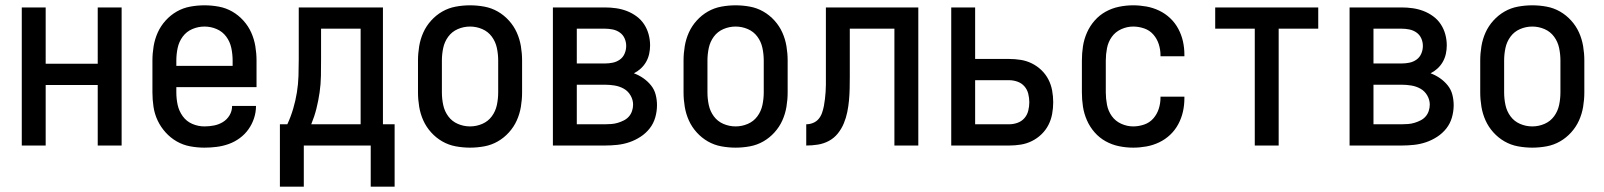

<svg xmlns="http://www.w3.org/2000/svg" viewBox="-20 -548 6040 723"><path d="M62 0V-520H152V-308H348V-520H438V0H348V-228H152V0Z M750 8Q723 8 696 3Q669 -2 645.5 -15.5Q622 -29 603.5 -49.5Q585 -70 573.5 -94.5Q562 -119 558 -146Q554 -173 554 -200V-320Q554 -347 558.5 -374Q563 -401 574 -425.5Q585 -450 603.5 -470.5Q622 -491 645.5 -504.5Q669 -518 696 -523Q723 -528 750 -528Q777 -528 804 -523Q831 -518 854.5 -504.5Q878 -491 896.5 -470.5Q915 -450 926 -425.5Q937 -401 941.5 -374Q946 -347 946 -320V-220H644V-200Q644 -176 649 -153Q654 -130 668 -110.5Q682 -91 704 -81.5Q726 -72 750 -72Q768 -72 786 -75.5Q804 -79 819.5 -88.5Q835 -98 844.5 -114Q854 -130 854 -149H944Q944 -125 936.5 -102.5Q929 -80 915.5 -61Q902 -42 883 -28Q864 -14 842 -6Q820 2 796.5 5Q773 8 750 8ZM644 -300H856V-320Q856 -344 851 -367.5Q846 -391 832 -410Q818 -429 796 -438.5Q774 -448 750 -448Q726 -448 704 -438.5Q682 -429 668 -410Q654 -391 649 -367.5Q644 -344 644 -320Z M1034 155V-80H1062Q1075 -108 1084 -138.5Q1093 -169 1098 -200Q1103 -231 1104 -262.5Q1105 -294 1105 -325V-520H1422V-80H1466V155H1376V0H1124V155ZM1152 -80H1338V-440H1189V-325Q1189 -294 1188.5 -262.5Q1188 -231 1183.5 -200Q1179 -169 1171.5 -139Q1164 -109 1152 -80Z M1750 8Q1723 8 1696 3Q1669 -2 1645.5 -15.5Q1622 -29 1603.5 -49.5Q1585 -70 1574 -94.5Q1563 -119 1558.5 -146Q1554 -173 1554 -200V-320Q1554 -347 1558.5 -374Q1563 -401 1574 -425.5Q1585 -450 1603.5 -470.5Q1622 -491 1645.5 -504.5Q1669 -518 1696 -523Q1723 -528 1750 -528Q1777 -528 1804 -523Q1831 -518 1854.5 -504.5Q1878 -491 1896.5 -470.5Q1915 -450 1926 -425.5Q1937 -401 1941.5 -374Q1946 -347 1946 -320V-200Q1946 -173 1941.5 -146Q1937 -119 1926 -94.5Q1915 -70 1896.5 -49.5Q1878 -29 1854.5 -15.5Q1831 -2 1804 3Q1777 8 1750 8ZM1750 -72Q1774 -72 1796 -81.5Q1818 -91 1832 -110Q1846 -129 1851 -152.5Q1856 -176 1856 -200V-320Q1856 -344 1851 -367.5Q1846 -391 1832 -410Q1818 -429 1796 -438.5Q1774 -448 1750 -448Q1726 -448 1704 -438.5Q1682 -429 1668 -410Q1654 -391 1649 -367.5Q1644 -344 1644 -320V-200Q1644 -176 1649 -152.5Q1654 -129 1668 -110Q1682 -91 1704 -81.5Q1726 -72 1750 -72Z M2258 0H2062V-520H2258Q2279 -520 2300 -517Q2321 -514 2340.5 -506.5Q2360 -499 2377 -486.5Q2394 -474 2405.5 -456.5Q2417 -439 2422.5 -418.5Q2428 -398 2428 -377Q2428 -361 2424.5 -345Q2421 -329 2413 -315Q2405 -301 2393 -290Q2381 -279 2367 -272Q2386 -265 2402.5 -253.5Q2419 -242 2431.5 -226.5Q2444 -211 2449 -191.5Q2454 -172 2454 -152Q2454 -129 2447.5 -106Q2441 -83 2426.5 -64.5Q2412 -46 2392 -33Q2372 -20 2350 -12.5Q2328 -5 2304.5 -2.5Q2281 0 2258 0ZM2152 -309H2258Q2273 -309 2287.5 -312Q2302 -315 2314 -323.5Q2326 -332 2332 -346Q2338 -360 2338 -375Q2338 -390 2332 -403.5Q2326 -417 2314 -425.5Q2302 -434 2287.5 -437Q2273 -440 2258 -440H2152ZM2152 -80H2258Q2270 -80 2282.5 -81Q2295 -82 2306.5 -85.5Q2318 -89 2329 -94.5Q2340 -100 2348 -109Q2356 -118 2360 -130Q2364 -142 2364 -154Q2364 -172 2354.5 -188.5Q2345 -205 2329 -214Q2313 -223 2294.5 -226Q2276 -229 2258 -229H2152Z M2750 8Q2723 8 2696 3Q2669 -2 2645.5 -15.5Q2622 -29 2603.5 -49.5Q2585 -70 2574 -94.5Q2563 -119 2558.5 -146Q2554 -173 2554 -200V-320Q2554 -347 2558.5 -374Q2563 -401 2574 -425.5Q2585 -450 2603.5 -470.5Q2622 -491 2645.5 -504.5Q2669 -518 2696 -523Q2723 -528 2750 -528Q2777 -528 2804 -523Q2831 -518 2854.5 -504.5Q2878 -491 2896.5 -470.5Q2915 -450 2926 -425.5Q2937 -401 2941.5 -374Q2946 -347 2946 -320V-200Q2946 -173 2941.5 -146Q2937 -119 2926 -94.5Q2915 -70 2896.5 -49.5Q2878 -29 2854.5 -15.5Q2831 -2 2804 3Q2777 8 2750 8ZM2750 -72Q2774 -72 2796 -81.5Q2818 -91 2832 -110Q2846 -129 2851 -152.5Q2856 -176 2856 -200V-320Q2856 -344 2851 -367.5Q2846 -391 2832 -410Q2818 -429 2796 -438.5Q2774 -448 2750 -448Q2726 -448 2704 -438.5Q2682 -429 2668 -410Q2654 -391 2649 -367.5Q2644 -344 2644 -320V-200Q2644 -176 2649 -152.5Q2654 -129 2668 -110Q2682 -91 2704 -81.5Q2726 -72 2750 -72Z M3016 0V-80Q3029 -80 3041.5 -85Q3054 -90 3062.5 -100Q3071 -110 3075.5 -123Q3080 -136 3082.5 -149Q3085 -162 3086.5 -175.5Q3088 -189 3089 -202.5Q3090 -216 3090 -229Q3090 -242 3090 -256V-520H3438V0H3348V-440H3180V-258Q3180 -236 3179.5 -214Q3179 -192 3177 -170Q3175 -148 3170.5 -126Q3166 -104 3157.5 -83.5Q3149 -63 3135 -45.5Q3121 -28 3101.5 -17.5Q3082 -7 3060 -3.5Q3038 0 3016 0Z M3562 0V-520H3652V-326H3780Q3802 -326 3824 -322.5Q3846 -319 3866 -309Q3886 -299 3902 -283.5Q3918 -268 3928 -248.5Q3938 -229 3942 -207Q3946 -185 3946 -163Q3946 -141 3942 -119Q3938 -97 3928 -77.5Q3918 -58 3902 -42.5Q3886 -27 3866 -17Q3846 -7 3824 -3.5Q3802 0 3780 0ZM3780 -80Q3796 -80 3811.5 -85.5Q3827 -91 3837.5 -103Q3848 -115 3852 -131Q3856 -147 3856 -163Q3856 -179 3852 -195Q3848 -211 3837.5 -223Q3827 -235 3811.5 -240.5Q3796 -246 3780 -246H3652V-80Z M4247 8Q4220 8 4193.5 2.5Q4167 -3 4143.5 -16Q4120 -29 4102 -49.5Q4084 -70 4073 -95Q4062 -120 4058 -146.5Q4054 -173 4054 -200V-320Q4054 -347 4058 -373.5Q4062 -400 4073 -425Q4084 -450 4102 -470.5Q4120 -491 4143.5 -504Q4167 -517 4193.5 -522.5Q4220 -528 4247 -528Q4272 -528 4297 -523.5Q4322 -519 4345 -508Q4368 -497 4386.5 -479.5Q4405 -462 4417 -439.5Q4429 -417 4434.5 -392.5Q4440 -368 4440 -342V-336H4350V-340Q4350 -361 4343.5 -381.5Q4337 -402 4323 -418Q4309 -434 4288.5 -441Q4268 -448 4247 -448Q4224 -448 4202 -438Q4180 -428 4166.5 -409Q4153 -390 4148.5 -366.5Q4144 -343 4144 -320V-200Q4144 -177 4148.5 -153.5Q4153 -130 4166.5 -111Q4180 -92 4202 -82Q4224 -72 4247 -72Q4268 -72 4288.5 -79Q4309 -86 4323 -102Q4337 -118 4343.5 -138.5Q4350 -159 4350 -180V-184H4440V-178Q4440 -152 4434.5 -127.5Q4429 -103 4417 -80.5Q4405 -58 4386.5 -40.5Q4368 -23 4345 -12Q4322 -1 4297 3.5Q4272 8 4247 8Z M4705 0V-440H4556V-520H4944V-440H4795V0Z M5258 0H5062V-520H5258Q5279 -520 5300 -517Q5321 -514 5340.5 -506.5Q5360 -499 5377 -486.5Q5394 -474 5405.5 -456.5Q5417 -439 5422.5 -418.5Q5428 -398 5428 -377Q5428 -361 5424.5 -345Q5421 -329 5413 -315Q5405 -301 5393 -290Q5381 -279 5367 -272Q5386 -265 5402.5 -253.5Q5419 -242 5431.5 -226.5Q5444 -211 5449 -191.5Q5454 -172 5454 -152Q5454 -129 5447.5 -106Q5441 -83 5426.5 -64.5Q5412 -46 5392 -33Q5372 -20 5350 -12.5Q5328 -5 5304.5 -2.5Q5281 0 5258 0ZM5152 -309H5258Q5273 -309 5287.5 -312Q5302 -315 5314 -323.5Q5326 -332 5332 -346Q5338 -360 5338 -375Q5338 -390 5332 -403.5Q5326 -417 5314 -425.5Q5302 -434 5287.5 -437Q5273 -440 5258 -440H5152ZM5152 -80H5258Q5270 -80 5282.5 -81Q5295 -82 5306.5 -85.5Q5318 -89 5329 -94.5Q5340 -100 5348 -109Q5356 -118 5360 -130Q5364 -142 5364 -154Q5364 -172 5354.5 -188.5Q5345 -205 5329 -214Q5313 -223 5294.5 -226Q5276 -229 5258 -229H5152Z M5750 8Q5723 8 5696 3Q5669 -2 5645.5 -15.5Q5622 -29 5603.5 -49.5Q5585 -70 5574 -94.5Q5563 -119 5558.5 -146Q5554 -173 5554 -200V-320Q5554 -347 5558.5 -374Q5563 -401 5574 -425.5Q5585 -450 5603.5 -470.5Q5622 -491 5645.5 -504.5Q5669 -518 5696 -523Q5723 -528 5750 -528Q5777 -528 5804 -523Q5831 -518 5854.5 -504.5Q5878 -491 5896.5 -470.5Q5915 -450 5926 -425.5Q5937 -401 5941.5 -374Q5946 -347 5946 -320V-200Q5946 -173 5941.5 -146Q5937 -119 5926 -94.5Q5915 -70 5896.5 -49.5Q5878 -29 5854.5 -15.5Q5831 -2 5804 3Q5777 8 5750 8ZM5750 -72Q5774 -72 5796 -81.5Q5818 -91 5832 -110Q5846 -129 5851 -152.5Q5856 -176 5856 -200V-320Q5856 -344 5851 -367.5Q5846 -391 5832 -410Q5818 -429 5796 -438.5Q5774 -448 5750 -448Q5726 -448 5704 -438.5Q5682 -429 5668 -410Q5654 -391 5649 -367.5Q5644 -344 5644 -320V-200Q5644 -176 5649 -152.5Q5654 -129 5668 -110Q5682 -91 5704 -81.5Q5726 -72 5750 -72Z"/></svg>

Font: Iosevka Custom Medium
Style: Regular
Weight: 500
Monospace: yes
Designer: Belleve Invis
Foundry: Belleve Invis
Version: Version 32.5.0; ttfautohint (v1.8.4)